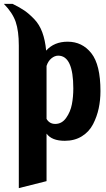

<svg xmlns="http://www.w3.org/2000/svg" viewBox="-51 -720 544 990"><path d="M-31 -700H14Q51 -682 75 -665.5Q99 -649 125.5 -621.5Q152 -594 167 -553.5Q182 -513 187 -459Q228 -505 298 -505Q373 -505 420 -445.5Q467 -386 467 -250Q467 -204 458 -161.5Q449 -119 429 -80Q409 -41 371.5 -17.5Q334 6 283 6Q216 6 189 -31V214L46 250V-485Q46 -560 30 -607Q14 -654 -31 -700ZM189 -107Q204 -81 234 -81Q268 -81 290 -112Q312 -143 319.5 -181.5Q327 -220 327 -264Q327 -433 249 -433Q231 -433 214 -419Q197 -405 189 -380Z"/></svg>

Font: Lobster Two
Style: Bold
Weight: 700
Designer: Pablo Impallari
Foundry: Pablo Impallari. www.impallari.com
Version: Version 1.006